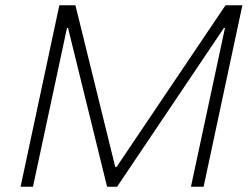

<svg xmlns="http://www.w3.org/2000/svg" viewBox="-20 -708 957 728"><path d="M58 0 205 -688H266L417 -75H422L835 -688H899L752 0H704L833 -602H829L424 0H386L238 -602H234L105 0Z"/></svg>

Font: Saira ExtraLight
Style: Italic
Weight: 200
Italic angle: -12°
Designer: Hector Gatti with collaboration of the Omnibus-Type team
Foundry: Omnibus-Type
Version: Version 1.100; ttfautohint (v1.8.3)